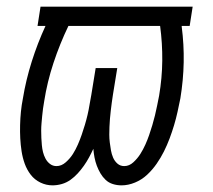

<svg xmlns="http://www.w3.org/2000/svg" viewBox="-20 -550 640 578"><path d="M138 8Q119 8 101.5 -0.5Q84 -9 72.5 -24Q61 -39 54.5 -57Q48 -75 45 -94.5Q42 -114 41 -133.5Q40 -153 40.5 -173.5Q41 -194 43 -214Q45 -234 49 -254Q58 -309 75.5 -364.5Q93 -420 117 -472H93L102 -530H560L551 -472H527V-470Q534 -416 533 -362.5Q532 -309 523 -254Q519 -234 514.5 -213.5Q510 -193 504 -173Q498 -153 490.5 -133Q483 -113 473.5 -94Q464 -75 451.5 -57Q439 -39 423 -24Q407 -9 386.5 -0.5Q366 8 346 8Q332 8 319.5 4Q307 0 298 -8.5Q289 -17 282.5 -28Q276 -39 271.5 -51Q267 -63 264.5 -76Q262 -89 261 -102Q255 -89 248 -76Q241 -63 232.5 -51Q224 -39 214 -28Q204 -17 192 -8.5Q180 0 166 4Q152 8 138 8ZM354 -50Q369 -50 381.5 -61.5Q394 -73 402.5 -86.5Q411 -100 417.5 -114.5Q424 -129 429 -143.5Q434 -158 438.5 -173Q443 -188 446.5 -202.5Q450 -217 453 -232Q456 -247 459 -262Q468 -315 468.5 -367.5Q469 -420 462 -472H186Q160 -418 141 -360.5Q122 -303 113 -245Q111 -234 109.5 -223Q108 -212 107 -201Q106 -190 105 -179Q104 -168 104 -156.5Q104 -145 104.5 -134.5Q105 -124 106 -113Q107 -102 109.5 -92Q112 -82 117 -72.5Q122 -63 130.5 -56.5Q139 -50 150 -50Q165 -50 178 -61.5Q191 -73 199.5 -86.5Q208 -100 214.5 -115Q221 -130 226 -144.5Q231 -159 235.5 -174Q240 -189 243.5 -204Q247 -219 249.5 -234.5Q252 -250 255 -265L268 -345H333L320 -265Q318 -253 316.5 -241Q315 -229 313.5 -217Q312 -205 311 -192.5Q310 -180 309.5 -168Q309 -156 309 -144.5Q309 -133 310.5 -121Q312 -109 314 -97.5Q316 -86 320.5 -75.5Q325 -65 333.5 -57.5Q342 -50 354 -50Z"/></svg>

Font: Iosevka Curly LtExObl
Style: Regular
Weight: 300
Width: 7
Italic angle: -9°
Monospace: yes
Designer: Belleve Invis
Foundry: Belleve Invis
Version: Version 11.1.0; ttfautohint (v1.8.3)